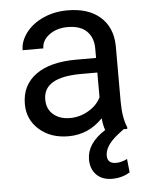

<svg xmlns="http://www.w3.org/2000/svg" viewBox="-53 -582 651 838"><g transform="rotate(-5 272.0 -163.0)"><path d="M392.6 -3.4Q385.3 -22 381.8 -55.7Q318.8 9.8 231.4 9.8Q153.3 9.8 103.3 -34.4Q53.2 -78.6 53.2 -146.5Q53.2 -229 116 -274.7Q178.7 -320.3 292.5 -320.3H380.4V-361.8Q380.4 -409.2 352.1 -437.3Q323.7 -465.3 268.6 -465.3Q220.2 -465.3 187.5 -440.9Q154.8 -416.5 154.8 -381.8H64Q64 -421.4 92 -458.3Q120.1 -495.1 168.2 -516.6Q216.3 -538.1 273.9 -538.1Q365.2 -538.1 417 -492.4Q468.8 -446.8 470.7 -366.7V-123.5Q470.7 -50.8 489.3 -7.8V0H473.1L444.8 22Q389.6 66.4 389.6 108.4Q389.6 143.6 427.7 143.6Q451.2 143.6 476.6 130.9L482.9 189.9Q448.7 211.4 404.8 211.4Q361.3 211.4 336.2 186Q311 160.6 311 118.7Q311 48.3 392.6 -3.4ZM244.6 -68.8Q287.1 -68.8 325.2 -90.8Q363.3 -112.8 380.4 -147.9V-256.3H309.6Q143.6 -256.3 143.6 -159.2Q143.6 -116.7 171.9 -92.8Q200.2 -68.8 244.6 -68.8Z"/></g></svg>

Font: Noboto
Style: Regular
Weight: 400
Designer: Google
Version: Version 2.001101; 2014